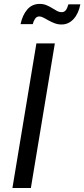

<svg xmlns="http://www.w3.org/2000/svg" viewBox="-20 -946 424 966"><path d="M255.9 -727.5 135.3 0H42.5L163.1 -727.5ZM289.6 -822.8Q271.5 -822.8 255.1 -828.9Q238.8 -835 224.6 -843Q210.4 -851.1 198.7 -857.2Q187 -863.3 177.7 -863.3Q164.1 -863.3 156 -850.8Q147.9 -838.4 145 -824.7H83.5Q92.8 -869.6 116.9 -897.9Q141.1 -926.3 179.7 -926.3Q198.7 -926.3 213.9 -919.9Q229 -913.6 241.9 -905.5Q254.9 -897.5 266.6 -891.1Q278.3 -884.8 290.5 -884.8Q303.2 -884.8 310.8 -894.3Q318.4 -903.8 324.2 -924.3H384.3Q375 -877 349.9 -849.9Q324.7 -822.8 289.6 -822.8Z"/></svg>

Font: Adwaita Sans
Style: Italic
Weight: 400
Italic angle: -9.39999°
Designer: Rasmus Andersson
Foundry: rsms
Version: Version 4.001;git-9221beed3